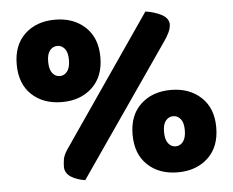

<svg xmlns="http://www.w3.org/2000/svg" viewBox="-47 -672 894 736"><g transform="rotate(-5 399.5 -304.5)"><path d="M538 -617Q572 -612 598.5 -598.5Q625 -585 627 -562Q627 -546 619 -529Q611 -512 598 -494L252 7Q220 2 198.5 -11.5Q177 -25 175 -48Q175 -64 177.5 -79.5Q180 -95 193 -115ZM351 -458Q351 -383 306 -341Q261 -299 190 -299Q118 -299 73.5 -341Q29 -383 29 -458Q29 -532 73.5 -574Q118 -616 190 -616Q261 -616 306 -574Q351 -532 351 -458ZM150 -458Q150 -428 161.5 -413.5Q173 -399 190 -399Q207 -399 218.5 -413.5Q230 -428 230 -458Q230 -487 218.5 -501Q207 -515 190 -515Q173 -515 161.5 -501Q150 -487 150 -458ZM770 -151Q770 -76 725 -34Q680 8 609 8Q537 8 492.5 -34Q448 -76 448 -151Q448 -225 492.5 -267Q537 -309 609 -309Q680 -309 725 -267Q770 -225 770 -151ZM569 -151Q569 -121 580.5 -106.5Q592 -92 609 -92Q626 -92 637.5 -106.5Q649 -121 649 -151Q649 -180 637.5 -194Q626 -208 609 -208Q592 -208 580.5 -194Q569 -180 569 -151Z"/></g></svg>

Font: Baloo Tamma
Style: Regular
Weight: 400
Designer: Divya Kowshik and Ek Type
Foundry: Ek Type
Version: Version 1.443;PS 1.000;hotconv 16.6.51;makeotf.lib2.5.65220;